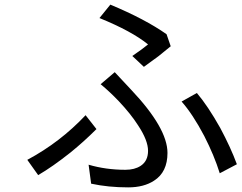

<svg xmlns="http://www.w3.org/2000/svg" viewBox="-20 -788 1044 830"><path d="M602 -499 552 -546Q600 -579 620 -596Q550 -653 410 -710L457 -768Q608 -705 700 -640L718 -588Q682 -558 665 -545Q637 -524 602 -499ZM374 6 363 -76Q438 -54 522 -54Q562 -54 588 -71Q620 -92 620 -136Q620 -181 577 -246Q545 -296 494 -350Q455 -391 415 -424L476 -476Q527 -422 547 -400Q704 -234 704 -127Q704 -44 646 -7Q602 22 534 22Q448 22 374 6ZM1004 -78 930 -39Q906 -116 863 -200Q813 -295 765 -349L831 -386Q878 -331 932 -235Q977 -151 1004 -78ZM285 -129Q207 -67 145 -31L98 -97Q240 -173 350 -290L397 -230Q343 -176 285 -129Z"/></svg>

Font: Source Han Sans Regular
Style: Regular
Weight: 400
Designer: Ryoko NISHIZUKA  (kana & ideographs); Paul D. Hunt (Latin, Greek & Cyrillic); Wenlong ZHANG  (bopomofo); Sandoll Communi
Foundry: Adobe Systems Incorporated
Version: Version 1.00 January 18, 2024, initial release